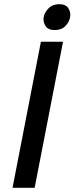

<svg xmlns="http://www.w3.org/2000/svg" viewBox="-20 -900 357 920"><path d="M40 0 176 -700H282L146 0ZM242 -756Q211 -756 198.5 -775Q186 -794 189 -817Q193 -840 212.5 -860Q232 -880 264 -880Q295 -880 307.5 -860.5Q320 -841 316 -818Q312 -795 293.5 -775.5Q275 -756 242 -756Z"/></svg>

Font: REM
Style: Italic
Weight: 400
Italic angle: -11°
Designer: Octavio Pardo
Foundry: Ashler Design
Version: Version 1.005;gftools[0.9.28]